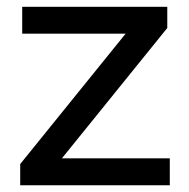

<svg xmlns="http://www.w3.org/2000/svg" viewBox="-20 -550 561 570"><path d="M40 -63 379.9 -483.4 399 -450H45.9V-529.9H476.6V-466.9L136.7 -46.4L115.3 -79.9H484.1V0H40Z"/></svg>

Font: iiserrat Thin
Style: Regular
Weight: 100
Designer: Akira Ohta
Foundry: Akira Ohta
Version: Version 1.200;Glyphs 3.3.1 (3343)